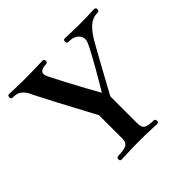

<svg xmlns="http://www.w3.org/2000/svg" viewBox="-174 -917 1107 1107"><g transform="rotate(-45 380.0 -363.0)"><path d="M227 0Q213 0 213 -13Q213 -29 227 -29Q271 -29 292.5 -39.5Q314 -50 314 -84V-273Q236 -418 192.5 -501Q149 -584 132 -618Q115 -652 117 -650Q97 -679 80 -688Q63 -697 34 -697Q21 -697 21 -712Q21 -726 34 -726Q45 -726 78 -724.5Q111 -723 148 -723Q178 -723 212.5 -723.5Q247 -724 273.5 -725Q300 -726 304 -726Q319 -726 319 -712Q319 -697 304 -697Q272 -697 260.5 -682Q249 -667 265 -637Q286 -596 313.5 -543Q341 -490 369 -439.5Q397 -389 417 -353Q433 -379 453.5 -414Q474 -449 495 -486Q516 -523 534 -556.5Q552 -590 562 -612Q577 -647 556 -672Q535 -697 488 -697Q475 -697 475 -712Q475 -726 488 -726Q499 -726 532 -724.5Q565 -723 612 -723Q656 -723 685.5 -724.5Q715 -726 725 -726Q740 -726 740 -712Q740 -697 725 -697Q686 -697 656.5 -671Q627 -645 601 -601Q594 -589 574.5 -554.5Q555 -520 530.5 -475Q506 -430 481 -384.5Q456 -339 437 -304V-84Q437 -49 455.5 -39Q474 -29 514 -29Q528 -29 528 -13Q528 0 514 0Q501 0 469.5 -2Q438 -4 376 -4Q317 -4 279 -2Q241 0 227 0Z"/></g></svg>

Font: Zen Antique
Style: Regular
Weight: 400
Designer: Yoshimichi Ohira
Foundry: Positype
Version: Version 1.001